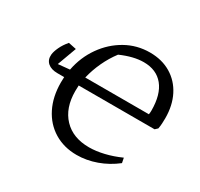

<svg xmlns="http://www.w3.org/2000/svg" viewBox="-142 -833 1059 1019"><g transform="rotate(30 387.5 -324.0)"><path d="M133 -316Q94 -316 73 -334.5Q52 -353 55 -386Q57 -405 69.5 -432Q82 -459 105 -486L153 -476L110 -359L181 -366Q197 -449 243.5 -515Q290 -581 357.5 -619Q425 -657 504 -657Q578 -657 633 -624Q688 -591 718 -532Q748 -473 748 -395Q748 -379 747 -362Q746 -345 743 -330L728 -316H263Q262 -298 262 -281Q262 -178 318.5 -118.5Q375 -59 474 -59Q516 -59 564.5 -70.5Q613 -82 662 -104L668 -74Q617 -34 557 -12.5Q497 9 437 9Q359 9 299 -27.5Q239 -64 206 -130Q173 -196 173 -283Q173 -300 174 -316ZM501 -596Q439 -596 362 -562Q330 -520 307 -470.5Q284 -421 272 -370H662Q664 -382 664 -393Q664 -492 621.5 -544Q579 -596 501 -596Z"/></g></svg>

Font: Piazzolla
Style: Italic
Weight: 400
Italic angle: -11.3°
Designer: Juan Pablo del Peral
Foundry: Huerta Tipografica
Version: Version 1.330